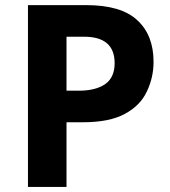

<svg xmlns="http://www.w3.org/2000/svg" viewBox="-20 -734 668 754"><path d="M317.9 -713.9Q456.5 -713.9 519.5 -654.3Q583 -595.7 583 -491.2Q583 -429.7 556.6 -374.5Q530.8 -319.3 470.7 -287.1Q410.6 -253.9 306.2 -253.9H241.2V0H89.8V-713.9ZM310.1 -589.8H241.2V-377.9H291Q354.5 -377.9 392.6 -403.3Q430.2 -429.7 430.2 -485.8Q430.2 -589.8 310.1 -589.8Z"/></svg>

Font: Droid Sans Thai
Style: Bold
Weight: 700
Designer: Steve Matteson
Foundry: Ascender Corporation
Version: Version 1.00